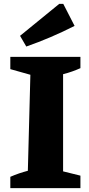

<svg xmlns="http://www.w3.org/2000/svg" viewBox="-20 -966 456 986"><path d="M33 0V-58Q56 -68 78 -75.5Q100 -83 123 -89L136 -582L33 -611V-674H393V-616Q373 -607 350.5 -599Q328 -591 304 -585V-86L393 -64V0ZM115 -727 83 -782 284 -946H305L363 -833Q302 -802 240 -775.5Q178 -749 115 -727Z"/></svg>

Font: Piazzolla Thin Black
Style: Regular
Weight: 900
Version: Version 2.005